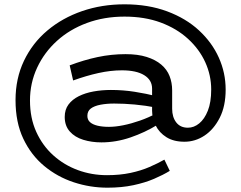

<svg xmlns="http://www.w3.org/2000/svg" viewBox="-20 -687 1117 890"><path d="M478 183Q398 183 322 158Q246 133 185 82.5Q124 32 88 -44Q52 -120 52 -223Q52 -323 91 -405Q130 -487 199.5 -545.5Q269 -604 360.5 -635.5Q452 -667 557 -667Q667 -667 754.5 -634.5Q842 -602 902.5 -546Q963 -490 994.5 -419.5Q1026 -349 1026 -272Q1026 -195 998.5 -141Q971 -87 928 -58.5Q885 -30 835 -30Q785 -30 751.5 -51Q718 -72 701.5 -105.5Q685 -139 685 -174V-276Q685 -316 648.5 -338.5Q612 -361 545 -361Q493 -361 436.5 -348.5Q380 -336 319 -314L303 -384Q369 -409 432.5 -422.5Q496 -436 562 -436Q619 -436 660 -423Q701 -410 727.5 -387.5Q754 -365 766 -334.5Q778 -304 778 -268V-183Q778 -144 797 -119.5Q816 -95 851 -95Q879 -95 903.5 -115Q928 -135 943.5 -174Q959 -213 959 -272Q959 -338 931.5 -398.5Q904 -459 851.5 -507Q799 -555 725 -582.5Q651 -610 557 -610Q463 -610 383 -580.5Q303 -551 244 -497.5Q185 -444 152 -373Q119 -302 119 -221Q119 -140 148 -76Q177 -12 227 33Q277 78 341 101.5Q405 125 476 125Q536 125 585 114.5Q634 104 673 87Q712 70 742 53L767 105Q736 124 694 142Q652 160 598 171.5Q544 183 478 183ZM450 -27Q405 -27 366 -39Q327 -51 303.5 -77.5Q280 -104 280 -145Q280 -179 297.5 -202.5Q315 -226 345 -241Q375 -256 413.5 -263Q452 -270 494 -270Q551 -270 604.5 -261.5Q658 -253 706 -241V-188Q654 -198 604.5 -202.5Q555 -207 509 -207Q474 -207 445.5 -201.5Q417 -196 401 -184Q385 -172 385 -150Q385 -132 397 -121Q409 -110 431.5 -104.5Q454 -99 485 -99Q515 -99 552 -106.5Q589 -114 629 -128Q669 -142 706 -162L709 -108Q652 -73 585 -50Q518 -27 450 -27Z"/></svg>

Font: BioRhyme SemiExpanded Medium
Style: Regular
Weight: 500
Width: 6
Designer: Aoife Mooney
Foundry: Aoife Mooney Type
Version: Version 1.600;gftools[0.9.33]